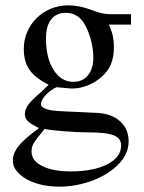

<svg xmlns="http://www.w3.org/2000/svg" viewBox="-20 -480 540 718"><path d="M387 -388Q398 -364 402 -345Q406 -326 406 -304Q406 -266 394.5 -239Q383 -212 358 -191Q335 -171 306.5 -160Q278 -149 250 -149Q240 -149 212 -152Q210 -152 205 -152.5Q200 -153 193 -154Q183 -151 172.5 -143.5Q162 -136 153 -127Q144 -118 138.5 -108Q133 -98 133 -91Q133 -67 211 -64L340 -58Q396 -56 428.5 -27Q461 2 461 49Q461 105 406 150Q367 182 312.5 200Q258 218 201 218Q165 218 133.5 210.5Q102 203 78.5 189.5Q55 176 41.5 158.5Q28 141 28 121Q28 93 50 65.5Q72 38 126 -1Q95 -16 84 -27Q73 -38 73 -54Q73 -69 83.5 -85Q94 -101 119 -123Q124 -127 136 -138Q148 -149 162 -163Q112 -188 90.5 -218.5Q69 -249 69 -297Q69 -331 82 -361Q95 -391 117.5 -413Q140 -435 170.5 -447.5Q201 -460 236 -460Q275 -460 316 -445L338 -437Q353 -432 365.5 -429.5Q378 -427 393 -427H470V-388ZM147 2Q131 21 121.5 33.5Q112 46 106.5 55Q101 64 99.5 71.5Q98 79 98 88Q98 121 138 141Q178 161 244 161Q329 161 381 134.5Q433 108 433 64Q433 37 405.5 26Q378 15 309 15Q291 15 268 14Q245 13 222 11Q199 9 179 7Q159 5 147 2ZM152 -335Q152 -263 180.5 -218.5Q209 -174 254 -174Q289 -174 309 -198.5Q329 -223 329 -265Q329 -294 321 -326.5Q313 -359 299 -385Q274 -432 226 -432Q191 -432 171.5 -407.5Q152 -383 152 -338Z"/></svg>

Font: Klingon pIqaD Mandel
Style: Regular
Weight: 400
Width: 0
Designer: Mike Neff (qa'vaj)
Foundry: Mike Neff and Michael Everson
Version: Version 2.003